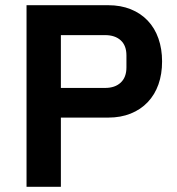

<svg xmlns="http://www.w3.org/2000/svg" viewBox="-20 -718 681 738"><path d="M82 0V-698H396Q444 -698 482.5 -682.5Q521 -667 548 -638.5Q575 -610 589 -570Q603 -530 603 -482Q603 -433 589 -393.5Q575 -354 548 -325.5Q521 -297 482.5 -281.5Q444 -266 396 -266H214V0ZM214 -380H384Q422 -380 444 -400.5Q466 -421 466 -459V-505Q466 -543 444 -563Q422 -583 384 -583H214Z"/></svg>

Font: IBM Plex Sans SmBld
Style: Regular
Weight: 600
Designer: Mike Abbink, Paul van der Laan, Pieter van Rosmalen
Foundry: Bold Monday
Version: Version 3.005